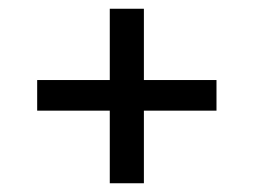

<svg xmlns="http://www.w3.org/2000/svg" viewBox="-20 -541 580 439"><path d="M231 -288H65V-358H231V-521H309V-358H475V-288H309V-122H231Z"/></svg>

Font: Carrois Gothic SC
Style: Regular
Weight: 400
Designer: Ralph du Carrois
Foundry: Ralph du Carrois
Version: Version 1.001